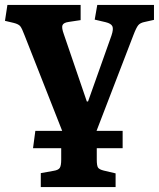

<svg xmlns="http://www.w3.org/2000/svg" viewBox="-20 -533 639 772"><path d="M144 219.2V163.1L195.8 153.8Q214.8 150.9 220.5 141.8Q226.1 132.8 226.1 108.9V63H112.8L122.1 -6.8H230L79.1 -390.1Q68.4 -418.9 61.5 -427.5Q54.7 -436 35.2 -440.9L0 -449.2L9.8 -513.2H304.2V-452.1L255.9 -444.8Q235.4 -441.9 231.2 -431.6Q227.1 -421.4 236.8 -395L329.1 -125H334L428.2 -390.1Q437 -416 431.9 -427.2Q426.8 -438.5 404.8 -443.8L360.8 -454.1L371.1 -513.2H599.1V-453.1L562 -444.8Q543.9 -441.4 535.9 -431.6Q527.8 -421.9 516.1 -391.1L368.2 -6.8H473.1V63H369.1V108.9Q369.1 132.8 374 140.6Q378.9 148.4 397 152.8L444.8 164.1V219.2Z"/></svg>

Font: Literata Book
Style: Bold
Weight: 700
Designer: Latin by Veronika Burian and Jose Scaglione. Greek by Irene Vlachou. Cyrillic by Vera Evstafieva
Foundry: TypeTogether
Version: Version 2.003;PS 002.003;hotconv 1.0.88;makeotf.lib2.5.64775